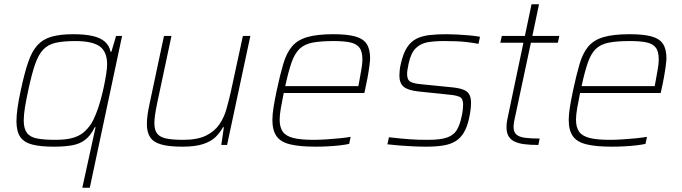

<svg xmlns="http://www.w3.org/2000/svg" viewBox="-20 -678 3188 898"><path d="M365 200 427 -83H423Q405 -45 379.5 -25Q354 -5 318 1.5Q282 8 232 8Q169 8 130.5 -2Q92 -12 74.5 -38Q57 -64 57 -111Q57 -138 62 -173.5Q67 -209 77 -255Q94 -335 111.5 -386.5Q129 -438 155 -466.5Q181 -495 221.5 -506.5Q262 -518 323 -518Q375 -518 411.5 -510Q448 -502 469.5 -484Q491 -466 497 -436H501L523 -510H551L400 200ZM238 -24Q286 -24 316.5 -32Q347 -40 368 -56.5Q389 -73 407 -100Q417 -116 428 -143Q439 -170 448.5 -203Q458 -236 465 -269Q472 -302 476.5 -330.5Q481 -359 481 -377Q481 -436 446.5 -461Q412 -486 332 -486Q277 -486 241 -478Q205 -470 182.5 -446.5Q160 -423 144 -377Q128 -331 112 -255Q102 -209 96.5 -174.5Q91 -140 91 -115Q91 -77 105.5 -57Q120 -37 152.5 -30.5Q185 -24 238 -24Z M833 8Q770 8 733.5 -2.5Q697 -13 682 -36.5Q667 -60 667 -97Q667 -117 670 -140Q673 -163 679 -190L747 -510H782L715 -195Q709 -166 705.5 -142.5Q702 -119 702 -102Q702 -69 715.5 -52.5Q729 -36 758.5 -30Q788 -24 837 -24Q903 -24 943 -43.5Q983 -63 1005.5 -95.5Q1028 -128 1039 -167.5Q1050 -207 1059 -246L1116 -510H1151L1042 0H1015L1027 -83H1023Q1010 -59 989 -38Q968 -17 931 -4.5Q894 8 833 8Z M1455 8Q1381 8 1336.5 -3Q1292 -14 1273 -41.5Q1254 -69 1254 -117Q1254 -143 1259.5 -177Q1265 -211 1274 -254Q1290 -329 1305 -379.5Q1320 -430 1345.5 -460.5Q1371 -491 1417 -504.5Q1463 -518 1539 -518Q1604 -518 1641.5 -507.5Q1679 -497 1695 -472.5Q1711 -448 1711 -405Q1711 -396 1708 -372Q1705 -348 1699.5 -317.5Q1694 -287 1687 -256L1684 -243H1307Q1299 -203 1293.5 -172Q1288 -141 1288 -118Q1288 -82 1303 -61.5Q1318 -41 1352.5 -32.5Q1387 -24 1446 -24Q1473 -24 1504.5 -26Q1536 -28 1566.5 -31Q1597 -34 1620 -38L1613 -5Q1595 -1 1568.5 2Q1542 5 1512.5 6.5Q1483 8 1455 8ZM1314 -275H1656L1660 -296Q1666 -329 1670.5 -355Q1675 -381 1675 -400Q1675 -438 1660.5 -456Q1646 -474 1616.5 -480Q1587 -486 1540 -486Q1479 -486 1441 -478.5Q1403 -471 1380.5 -449Q1358 -427 1343.5 -385.5Q1329 -344 1314 -275Z M1973 8Q1945 8 1912.5 6.5Q1880 5 1848.5 2.5Q1817 0 1792 -3L1799 -36Q1833 -32 1856.5 -30Q1880 -28 1899 -26.5Q1918 -25 1937.5 -24.5Q1957 -24 1983 -24Q2041 -24 2071.5 -35Q2102 -46 2116.5 -70Q2131 -94 2139 -133Q2143 -151 2144.5 -164.5Q2146 -178 2146 -188Q2146 -217 2130.5 -224.5Q2115 -232 2083 -235L1939 -250Q1890 -255 1869 -271.5Q1848 -288 1848 -325Q1848 -336 1849.5 -350.5Q1851 -365 1855 -381Q1866 -429 1884 -456.5Q1902 -484 1928 -497Q1954 -510 1989 -514Q2024 -518 2068 -518Q2092 -518 2120 -516.5Q2148 -515 2175.5 -512.5Q2203 -510 2225 -506L2218 -473Q2190 -478 2165 -481Q2140 -484 2114 -485Q2088 -486 2055 -486Q2013 -486 1980.5 -480.5Q1948 -475 1925 -453Q1902 -431 1891 -380Q1888 -365 1886 -353Q1884 -341 1884 -332Q1884 -304 1900 -295.5Q1916 -287 1950 -284L2090 -270Q2123 -267 2143.5 -260Q2164 -253 2173.5 -238.5Q2183 -224 2183 -197Q2183 -183 2181 -165.5Q2179 -148 2174 -125Q2165 -84 2149.5 -58Q2134 -32 2110.5 -17.5Q2087 -3 2053 2.5Q2019 8 1973 8Z M2498 0Q2461 0 2433 -3.5Q2405 -7 2386.5 -16Q2368 -25 2358.5 -41Q2349 -57 2349 -83Q2349 -90 2349.5 -97Q2350 -104 2351.5 -112.5Q2353 -121 2355 -130L2428 -478H2320L2327 -510H2435L2466 -658H2501L2470 -510H2596L2589 -478H2463L2385 -112Q2384 -107 2383.5 -102.5Q2383 -98 2382.5 -93.5Q2382 -89 2382 -85Q2382 -60 2395.5 -48.5Q2409 -37 2436 -33.5Q2463 -30 2504 -30Z M2841 8Q2767 8 2722.5 -3Q2678 -14 2659 -41.5Q2640 -69 2640 -117Q2640 -143 2645.5 -177Q2651 -211 2660 -254Q2676 -329 2691 -379.5Q2706 -430 2731.5 -460.5Q2757 -491 2803 -504.5Q2849 -518 2925 -518Q2990 -518 3027.5 -507.5Q3065 -497 3081 -472.5Q3097 -448 3097 -405Q3097 -396 3094 -372Q3091 -348 3085.5 -317.5Q3080 -287 3073 -256L3070 -243H2693Q2685 -203 2679.5 -172Q2674 -141 2674 -118Q2674 -82 2689 -61.5Q2704 -41 2738.5 -32.5Q2773 -24 2832 -24Q2859 -24 2890.5 -26Q2922 -28 2952.5 -31Q2983 -34 3006 -38L2999 -5Q2981 -1 2954.5 2Q2928 5 2898.5 6.5Q2869 8 2841 8ZM2700 -275H3042L3046 -296Q3052 -329 3056.5 -355Q3061 -381 3061 -400Q3061 -438 3046.5 -456Q3032 -474 3002.5 -480Q2973 -486 2926 -486Q2865 -486 2827 -478.5Q2789 -471 2766.5 -449Q2744 -427 2729.5 -385.5Q2715 -344 2700 -275Z"/></svg>

Font: Saira Thin
Style: Italic
Weight: 100
Italic angle: -12°
Designer: Hector Gatti with collaboration of the Omnibus-Type team
Foundry: Omnibus-Type
Version: Version 1.101